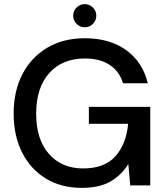

<svg xmlns="http://www.w3.org/2000/svg" viewBox="-20 -897 805 929"><path d="M375 12Q276 12 202 -33Q128 -78 87 -159Q46 -240 46 -348Q46 -455 88 -537Q130 -619 207.5 -665.5Q285 -712 391 -712Q511 -712 591 -654Q671 -596 695 -494H575Q559 -550 512 -582Q465 -614 391 -614Q281 -614 218 -543Q155 -472 155 -347Q155 -222 217 -152Q279 -82 382 -82Q486 -82 538.5 -141Q591 -200 600 -298H410V-380H707V0H610L601 -103Q566 -48 513 -18Q460 12 375 12ZM390 -765Q367 -765 350.5 -781.5Q334 -798 334 -821Q334 -844 350.5 -860.5Q367 -877 390 -877Q413 -877 429.5 -860.5Q446 -844 446 -821Q446 -798 429.5 -781.5Q413 -765 390 -765Z"/></svg>

Font: Ultramarine Medium
Style: Regular
Weight: 500
Designer: Colophon Foundry, Jonny Pinhorn
Foundry: Colophon Foundry
Version: Version 1.200; ttfautohint (v1.8.3)